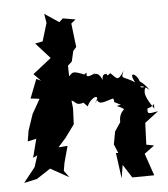

<svg xmlns="http://www.w3.org/2000/svg" viewBox="-54 -796 772 880"><g transform="rotate(-5 331.5 -356.0)"><path d="M388 -337C395 -304 428 -325 463 -333C476 -310 446 -327 496 -301C461 -297 485 -297 505 -283C518 -277 484 -274 486 -222L459 -182L448 -123L465 -82L454 -83L470 35L480 -26L519 35L620 34L585 -68L631 -102L596 -109L600 -209L663 -257C627 -252 610 -242 616 -274C662 -284 645 -316 647 -270C632 -295 591 -345 619 -375C575 -362 589 -398 633 -357C614 -387 591 -401 591 -401C580 -439 539 -453 570 -398C515 -434 504 -414 522 -456C491 -407 490 -422 460 -450C441 -434 451 -440 432 -462C461 -427 424 -472 422 -422C400 -482 366 -429 393 -457C319 -420 372 -481 341 -454C289 -475 289 -470 271 -452L270 -501L289 -518L300 -566L315 -583L302 -692L323 -709L265 -719L248 -703L182 -747L189 -705L164 -622L129 -615L194 -543L109 -476L141 -443L120 -453L86 -366L127 -361L89 -294L64 -220L56 -171L96 -180L74 -94L94 -104L77 -51L23 17L83 4L147 -38L232 9L209 -22L215 -58L236 -135L194 -132L229 -171L273 -231L276 -305L272 -340C293 -335 287 -311 334 -328C290 -360 343 -308 344 -307C360 -348 413 -367 379 -317Z"/></g></svg>

Font: Asimov Aggro
Style: CondIt
Weight: 500
Designer: Google
Version: Version 2.000980; 2014